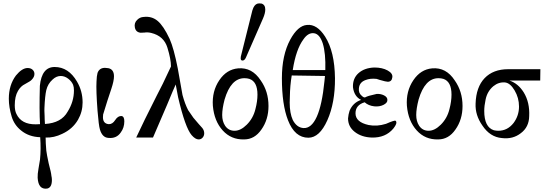

<svg xmlns="http://www.w3.org/2000/svg" viewBox="-20 -811 3237 1132"><path d="M440 -105Q408 -50 347 -22Q298 2 249 0Q249 32 253 77Q256 101 267 152Q282 208 283 225Q286 238 286 250Q286 296 257 301Q231 304 217.5 288Q204 272 202 237Q201 216 207 183L216 129Q222 69 217 -2Q150 -4 104 -42Q64 -74 49 -123Q32 -179 32 -229Q32 -310 74 -366Q110 -410 143 -410Q161 -410 172 -400Q183 -390 183 -375Q183 -357 167 -341Q161 -333 127 -315Q102 -303 86 -275Q67 -243 67 -190Q67 -158 77 -139Q106 -77 191 -78Q207 -78 216 -79Q211 -157 215 -305Q226 -416 302 -416Q384 -416 434 -330Q467 -274 467 -207Q467 -152 440 -105ZM411 -311Q402 -332 381.5 -347.5Q361 -363 338 -363Q312 -363 290 -342Q262 -317 253 -280Q245 -246 242 -174Q241 -166 243 -127Q243 -117 243.5 -106Q244 -95 244.5 -89Q245 -83 245 -80Q342 -86 379 -153Q416 -212 416 -278Q416 -298 411 -311Z M692 -30Q667 7 619 2Q583 0 569 -48Q562 -71 555 -158Q546 -279 549 -330Q550 -363 555 -381Q566 -411 599 -411Q605 -411 619 -409Q652 -402 652 -361Q652 -334 636 -286Q614 -222 588 -136Q587 -131 587 -120Q587 -82 621 -79Q643 -78 659 -103Q675 -128 696 -127Q713 -125 713 -96Q713 -58 692 -30Z M1173 -56Q1184 -42 1184 -25Q1184 -10 1174.5 0.5Q1165 11 1151 11Q1132 11 1110 -14Q1072 -58 1030 -238L1016 -313Q1005 -290 965 -193Q955 -168 882 0H783Q825 -91 904 -247Q934 -302 988 -419Q988 -462 967 -530Q946 -599 871 -617Q850 -622 832 -619L809 -618Q780 -621 775 -650Q770 -676 789 -694Q805 -710 826 -711Q874 -717 909 -688Q944 -659 980 -582Q1005 -526 1028 -408L1056 -251Q1070 -199 1089 -162L1120 -117Q1157 -73 1173 -56Z M1531 -703 1430 -472Q1422 -454 1410 -454Q1399 -454 1399 -467Q1399 -474 1400 -478L1461 -722Q1468 -754 1474 -766Q1486 -791 1508 -791Q1517 -791 1522 -790Q1544 -783 1544 -755Q1544 -733 1531 -703ZM1563 -186Q1563 -106 1521 -47Q1481 11 1419 11Q1343 13 1293 -42Q1243 -97 1235 -187Q1229 -273 1273 -338Q1316 -402 1384 -408Q1466 -415 1517 -337Q1563 -272 1563 -186ZM1486 -168Q1498 -214 1498 -253Q1498 -330 1450 -346Q1437 -350 1421 -350Q1341 -350 1304 -224Q1290 -170 1290 -133Q1290 -96 1307 -70Q1327 -40 1363 -40Q1399 -40 1435 -76Q1473 -114 1486 -168Z M1955 -350Q1956 -205 1910 -102Q1864 1 1798 1Q1718 1 1678 -102Q1642 -194 1642 -350Q1642 -486 1691 -577Q1736 -660 1790 -664Q1849 -670 1897 -595Q1953 -507 1955 -350ZM1706 -398H1898Q1901 -496 1883 -555Q1865 -610 1832 -615Q1797 -620 1769 -579Q1725 -520 1706 -398ZM1893 -333 1896 -363 1700 -366Q1690 -307 1689 -241Q1688 -229 1688 -206Q1688 -144 1706 -104Q1729 -59 1769 -56Q1816 -53 1847.5 -122.5Q1879 -192 1893 -333Z M2312 -99Q2317 -96 2317 -88Q2317 -76 2299 -53Q2253 2 2172 0Q2112 -2 2072 -33Q2032 -64 2032 -113Q2034 -137 2041 -158Q2061 -206 2109 -222Q2068 -242 2061 -297Q2059 -349 2094 -380Q2129 -411 2187 -413Q2234 -413 2265.5 -395.5Q2297 -378 2293 -355Q2290 -329 2266 -329Q2252 -330 2226 -338Q2221 -339 2216.5 -340.5Q2212 -342 2209.5 -343Q2207 -344 2204.5 -344.5Q2202 -345 2200 -346H2199Q2163 -350 2135 -339Q2099 -326 2096 -290Q2093 -263 2112 -247Q2125 -234 2133 -237Q2148 -246 2200 -257Q2223 -259 2243.5 -249Q2264 -239 2264 -222Q2265 -205 2241.5 -193Q2218 -181 2187 -184Q2152 -188 2130 -208Q2076 -192 2076 -143Q2076 -91 2153 -74Q2202 -64 2256 -81Q2306 -103 2312 -99Z M2707 -186Q2707 -106 2665 -47Q2625 11 2563 11Q2487 13 2437 -42Q2387 -97 2379 -187Q2373 -273 2417 -338Q2460 -402 2528 -408Q2610 -415 2661 -337Q2707 -272 2707 -186ZM2630 -168Q2642 -214 2642 -253Q2642 -330 2594 -346Q2581 -350 2565 -350Q2485 -350 2448 -224Q2434 -170 2434 -133Q2434 -96 2451 -70Q2471 -40 2507 -40Q2543 -40 2579 -76Q2617 -114 2630 -168Z M2976 -403H3166L3165 -336H2984Q3035 -319 3068 -266Q3104 -207 3100 -126Q3099 -62 3051 -26Q3004 11 2939 3Q2869 -3 2824 -71Q2781 -132 2784 -200Q2787 -298 2837.5 -350.5Q2888 -403 2976 -403ZM3040 -183Q3040 -234 3014 -278Q2988 -322 2957 -325Q2920 -328 2889 -303Q2853 -273 2843 -224Q2835 -187 2835 -157Q2835 -61 2892 -43Q2906 -40 2918 -40Q2972 -40 3008 -86Q3040 -129 3040 -183Z"/></svg>

Font: GFS Didot Classic
Style: Regular
Weight: 400
Designer: George D. Matthiopoulos
Foundry: George D. Matthiopoulos
Version: Version 1.000